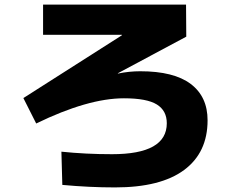

<svg xmlns="http://www.w3.org/2000/svg" viewBox="-20 -769 1040 838"><path d="M793 -609 494 -449 495 -448Q544 -458 592 -458Q739 -458 812.5 -402.5Q886 -347 886 -244Q886 -103 783.5 -27Q681 49 482 49Q370 49 252 38L248 -107Q354 -96 469 -96Q708 -96 708 -231Q708 -286 664.5 -313Q621 -340 521 -340Q364 -340 138 -230L82 -341L512 -615V-617H168V-749H792Z"/></svg>

Font: Mplus 1p ExtraBold
Style: Regular
Weight: 800
Version: Version 1.061